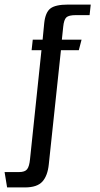

<svg xmlns="http://www.w3.org/2000/svg" viewBox="-79 -643 435 838"><path d="M-48 175 -59 108H4Q30 108 39.5 95.5Q49 83 52 52L102 -424H59L64 -470H107L114 -542Q119 -589 141 -606Q163 -623 218 -623H317L312 -577H252Q221 -577 210.5 -567Q200 -557 197 -527L191 -470H277L265 -424H187L134 74Q129 124 106 149.5Q83 175 30 175Z"/></svg>

Font: Smooch Sans SemiBold
Style: Bold
Weight: 600
Designer: Robert E. Leuschke
Foundry: Robert E. Leuschke
Version: Version 1.010; ttfautohint (v1.8.3)